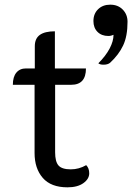

<svg xmlns="http://www.w3.org/2000/svg" viewBox="-20 -793 566 822"><path d="M128 -138V-430H35Q35 -464 50 -482Q65 -500 91 -500H129V-595Q129 -628 150.5 -643.5Q172 -659 215 -659V-500H348Q348 -430 285 -430H216V-141Q216 -101 230.5 -84.5Q245 -68 283 -68Q318 -68 349 -86Q362 -73 362 -51Q362 -27 337 -9Q312 9 269 9Q198 9 163 -31.5Q128 -72 128 -138ZM466 -644Q462 -642 456 -640.5Q450 -639 444 -639Q415 -639 397.5 -656.5Q380 -674 380 -703Q380 -734 400 -753.5Q420 -773 452 -773Q485 -773 505.5 -752Q526 -731 526 -700Q526 -638 507 -598Q488 -558 451 -524Q441 -516 423 -516Q408 -516 401 -522Q433 -554 449.5 -585.5Q466 -617 466 -644Z"/></svg>

Font: K2D
Style: Regular
Weight: 400
Version: Version 1.000; ttfautohint (v1.6)